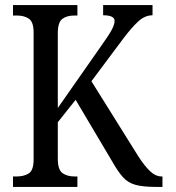

<svg xmlns="http://www.w3.org/2000/svg" viewBox="-20 -734 693 754"><path d="M31 0V-41H45Q74 -41 93 -53Q112 -65 112 -108V-606Q112 -648 93.5 -660.5Q75 -673 47 -673H31V-714H284V-673H271Q243 -673 225 -660Q207 -647 207 -603V-310L379 -556Q407 -595 418.5 -616.5Q430 -638 430 -652Q430 -674 385 -674V-714H579V-674Q549 -674 522.5 -649.5Q496 -625 463 -581L339 -415L522 -122Q547 -83 569 -62Q591 -41 615 -41H618V0H593Q542 0 512.5 -8Q483 -16 463 -38Q443 -60 420 -101L277 -342L207 -254V-111Q207 -67 225.5 -54Q244 -41 273 -41H284V0Z"/></svg>

Font: Noto Serif Condensed
Style: Regular
Weight: 400
Width: 3
Designer: Monotype Design Team
Foundry: Monotype Imaging Inc.
Version: Version 2.013; ttfautohint (v1.8.4.7-5d5b)